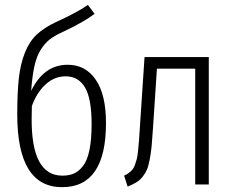

<svg xmlns="http://www.w3.org/2000/svg" viewBox="-20 -757 961 788"><path d="M257.8 -491.2Q331.1 -491.2 373 -429.9Q415 -368.7 415 -252Q415 11.2 234.9 11.2Q50.8 11.2 50.8 -287.1Q50.8 -377.9 57.4 -436.5Q64 -495.1 82.3 -541Q100.6 -586.9 131.1 -615.5Q161.6 -644 210.9 -667Q296.9 -706.1 340.8 -736.8L368.2 -700.2Q326.7 -668 235.8 -625Q203.6 -610.4 183.8 -595Q164.1 -579.6 147.2 -553Q130.4 -526.4 121.3 -485.6Q112.3 -444.8 107.9 -383.8Q159.7 -491.2 257.8 -491.2ZM235.8 -36.1Q263.2 -36.1 283.4 -44.9Q303.7 -53.7 321 -76.2Q338.4 -98.6 347.2 -141.6Q356 -184.6 356 -248Q356 -352.1 328.9 -397.9Q301.8 -443.8 249 -443.8Q204.1 -443.8 167.7 -411.1Q131.3 -378.4 110.8 -321.8L109.9 -271Q108.4 -36.1 235.8 -36.1Z M573.2 -522.9H836.9V0H781.2V-475.1H624L607.9 -231Q605 -185.1 602.3 -157.2Q599.6 -129.4 594.5 -102.5Q589.4 -75.7 583 -60.8Q576.7 -45.9 565.4 -31.7Q554.2 -17.6 539.8 -8.8Q525.4 0 503.9 8.8L489.3 -36.1Q500.5 -41 508.5 -47.1Q516.6 -53.2 522.9 -60.3Q529.3 -67.4 533.7 -79.8Q538.1 -92.3 541.3 -104Q544.4 -115.7 546.6 -138.2Q548.8 -160.6 550.5 -180.7Q552.2 -200.7 554.2 -235.8Z"/></svg>

Font: Fira Sans Compressed Light
Style: Regular
Weight: 300
Width: 1
Designer: Carrois Corporate & Edenspiekermann AG
Foundry: Carrois Corporate GbR & Edenspiekermann AG
Version: Version 4.203;PS 004.203;hotconv 1.0.88;makeotf.lib2.5.64775